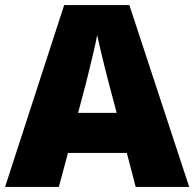

<svg xmlns="http://www.w3.org/2000/svg" viewBox="-20 -737 766 757"><path d="M515 0 480 -134H248L212 0H0L233 -717H490L726 0ZM409 -409Q404 -428 395 -463.5Q386 -499 377 -537Q368 -575 363 -599Q359 -575 350.5 -539Q342 -503 333.5 -468Q325 -433 319 -409L288 -292H440Z"/></svg>

Font: Noto Sans Meetei Mayek Black
Style: Regular
Weight: 900
Designer: Monotype Design Team and Neelakash Kshetrimayum
Foundry: Monotype Imaging Inc.
Version: Version 2.002; ttfautohint (v1.8.4.7-5d5b)